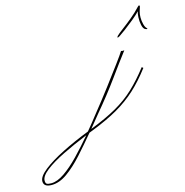

<svg xmlns="http://www.w3.org/2000/svg" viewBox="-590 -556 935 971"><g transform="rotate(-15 -122.5 -70.5)"><path d="M81 -332Q90 -341 113.5 -358.5Q137 -376 165 -399Q193 -422 215 -446Q222 -454 225 -451.5Q228 -449 226 -444Q223 -436 219 -422Q215 -408 215 -391Q215 -373 219.5 -355.5Q224 -338 231 -332Q236 -328 233 -326.5Q230 -325 222 -329Q212 -335 208 -354.5Q204 -374 205 -394.5Q206 -415 210 -425Q196 -410 171 -389.5Q146 -369 122.5 -351.5Q99 -334 88 -327Q76 -320 76.5 -324Q77 -328 81 -332ZM76 -253Q81 -252 83.5 -251.5Q86 -251 93 -252Q54 -201 2 -129Q-50 -57 -120 26Q-133 42 -146 58Q-159 74 -172 90L-171 89Q-89 57 -32.5 25Q24 -7 68 -48.5Q112 -90 156 -147L163 -141Q119 -83 74 -41.5Q29 0 -28 33Q-85 66 -167 98Q-176 102 -185 105Q-229 158 -271.5 205Q-314 252 -355.5 281.5Q-397 311 -437 311Q-479 311 -479 281Q-479 256 -439 224.5Q-399 193 -333.5 160Q-268 127 -191 97Q-175 78 -160 59Q-145 40 -130 21Q-81 -40 -38 -97Q5 -154 36 -196Q67 -238 76 -253ZM-467 281Q-467 294 -460.5 298Q-454 302 -437 302Q-406 302 -368 276Q-330 250 -288.5 207Q-247 164 -204 113Q-275 142 -335 171.5Q-395 201 -431 229Q-467 257 -467 281Z"/></g></svg>

Font: Kapakana Light
Style: Regular
Weight: 300
Designer: Kyosuke Nagai
Version: Version 1.000